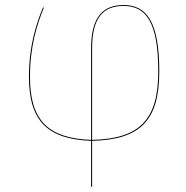

<svg xmlns="http://www.w3.org/2000/svg" viewBox="-20 -547 733 758"><path d="M608.9 -264C608.9 -463.1 558 -527.2 467.6 -527.2C388.1 -527.2 339.7 -481.7 339.7 -356.8V5.2C173.4 -1.3 98.4 -68 98.4 -243.1C98.4 -363.9 125.6 -448.6 153.4 -517.2H149.4C121.4 -448 94.3 -363.6 94.3 -243.1C94.3 -67.7 169.5 2.5 339.7 9V190.6L343.7 190.2V9C532.7 4.6 608.8 -70.1 608.8 -264ZM343.7 5.2V-356.3C343.7 -477.6 387.8 -523.5 467.6 -523.5C556.1 -523.5 604.8 -460.6 604.8 -264C604.8 -70.4 527.6 0.9 343.7 5.2Z"/></svg>

Font: Fira Sans Four
Style: Regular
Weight: 100
Designer: Carrois Corporate & Edenspiekermann AG
Foundry: Carrois Corporate GbR & Edenspiekermann AG
Version: Version 4.203;PS 004.203;hotconv 1.0.88;makeotf.lib2.5.64775